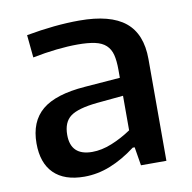

<svg xmlns="http://www.w3.org/2000/svg" viewBox="-67 -613 683 684"><g transform="rotate(-10 274.5 -270.5)"><path d="M228 -77Q262 -77 299 -92Q336 -107 370 -130V-255L275 -246Q205 -239 177.5 -218.5Q150 -198 150 -152Q150 -77 228 -77ZM185 5Q113 5 75 -32.5Q37 -70 37 -141Q37 -220 86 -261Q135 -302 242 -310L370 -320V-349Q370 -382 364.5 -403.5Q359 -425 344.5 -438.5Q330 -452 305 -457.5Q280 -463 242 -463Q207 -463 165.5 -458.5Q124 -454 79 -445L71 -527Q175 -546 263 -546Q375 -546 428.5 -502.5Q482 -459 482 -368V0H390L379 -67H372Q326 -32 279.5 -13.5Q233 5 185 5Z"/></g></svg>

Font: EncodeSans
Style: Medium
Weight: 500
Designer: Pablo Impallari, Andres Torresi
Foundry: Pablo Impallari, Andres Torresi
Version: Version 1.000; ttfautohint (v1.4.1)